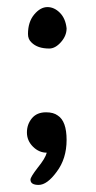

<svg xmlns="http://www.w3.org/2000/svg" viewBox="-20 -436 272 542"><path d="M114 -416Q94 -416 76.5 -395Q59 -374 59 -340Q59 -325 69 -316Q86 -299 119 -299Q136 -299 152 -317Q168 -335 168 -356Q165 -384 149 -400Q133 -416 114 -416ZM89 86Q113 86 140 49Q168 12 168 -41Q168 -94 143 -110Q131 -119 110 -119Q84 -119 70 -102Q56 -85 56 -62Q56 -39 73 -22Q90 -5 112 -5Q108 11 86 38Q66 64 66 71Q66 86 89 86Z"/></svg>

Font: Patrick Hand SC
Style: Regular
Weight: 400
Designer: Patrick Wagesreiter
Foundry: Patrick Wagesreiter
Version: Version 2.001; ttfautohint (v1.8.2)